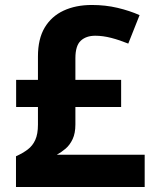

<svg xmlns="http://www.w3.org/2000/svg" viewBox="-20 -744 621 764"><path d="M345.6 -724.2Q399.4 -724.2 447.6 -712.8Q495.9 -701.4 535.4 -683.8L490.4 -570.5Q456.1 -584.5 422.7 -593.2Q389.2 -601.8 359.2 -601.8Q322.9 -601.8 301.5 -582.1Q280 -562.3 280 -512.2V-426.3H462V-318.2H280V-248.9Q280 -213.8 269 -190.4Q258 -166.9 240.9 -152.4Q223.9 -138 205.9 -128.2H555.7V0H43.6V-122.2Q71.4 -134.7 90.6 -149.4Q109.9 -164 120.4 -187.3Q131 -210.7 131 -247.9V-318.2H44.2V-426.3H131V-519.4Q131 -589.1 157.8 -634.2Q184.7 -679.2 233.1 -701.7Q281.5 -724.2 345.6 -724.2Z"/></svg>

Font: Noto Sans Khmer
Style: Regular
Weight: 400
Designer: Danh Hong and the Monotype Design Team
Foundry: Monotype Imaging Inc.
Version: Version 2.003